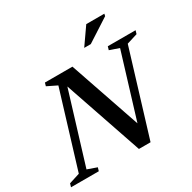

<svg xmlns="http://www.w3.org/2000/svg" viewBox="-210 -1059 1251 1251"><g transform="rotate(-30 416.0 -433.0)"><path d="M573.5 -107 541.5 -81.5 708 -626 637 -650.5 644.5 -676H853.5L846 -650.5L765.5 -625.5L573 5H485.5L273.5 -615L296.5 -617.5L123 -50.5L194 -25.5L186.5 0H-22.5L-15 -25.5L65.5 -51L238 -616L164.5 -652L171.5 -676H378.5ZM506 -743.5 595 -871H731L727.5 -854.5L555.5 -743.5Z"/></g></svg>

Font: Newsreader 16pt 16pt SemiBold
Style: Italic
Weight: 600
Italic angle: -17°
Version: Version 1.003